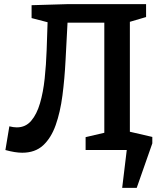

<svg xmlns="http://www.w3.org/2000/svg" viewBox="-20 -722 775 924"><path d="M87 13Q53 13 6 0L25 -114Q45 -109 61 -109Q103 -109 130 -140.5Q157 -172 172.5 -225Q188 -278 195 -344Q202 -410 204.5 -480.5Q207 -551 209 -615L132 -635V-697L302 -702H683V-640L605 -617V-83L683 -62V0H392V-62L482 -83V-613H305Q300 -522 295.5 -432.5Q291 -343 280.5 -262.5Q270 -182 248 -120Q226 -58 187.5 -22.5Q149 13 87 13ZM540 -103 713 -63V-32L638 182H568L590 0H540Z"/></svg>

Font: Bitter SemiBold
Style: Regular
Weight: 600
Designer: Sol Matas, and Bitter project Authors
Foundry: Sol Matas
Version: Version 2.001